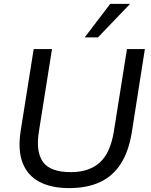

<svg xmlns="http://www.w3.org/2000/svg" viewBox="-20 -957 773 986"><path d="M335 9Q243 9 182 -23.5Q121 -56 96 -121Q71 -186 86 -284L153 -705H247L180 -283Q163 -178 200.5 -125.5Q238 -73 344 -73Q437 -73 492 -122Q547 -171 565 -284L632 -705H724L657 -278Q641 -179 600 -115.5Q559 -52 493 -21.5Q427 9 335 9ZM415 -765 546 -937H648L483 -765Z"/></svg>

Font: Mulish ExtraLight Medium
Style: Italic
Weight: 500
Italic angle: -9°
Version: Version 3.603